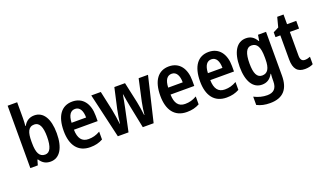

<svg xmlns="http://www.w3.org/2000/svg" viewBox="-90 -1359 3710 2198"><g transform="rotate(-20 1765.0 -260.0)"><path d="M182 -566V-760H66V0H157L175 -63H182C214 -14 253 10 312 10C421 10 487 -92 487 -272C487 -453 421 -552 313 -552C254 -552 211 -524 182 -472H177C180 -505 182 -538 182 -566ZM278 -454C339 -454 369 -394 369 -274C369 -148 338 -87 280 -87C210 -87 182 -145 182 -264V-284C182 -391 204 -454 278 -454Z M776 -552C645 -552 570 -452 570 -268C570 -96 645 10 795 10C856 10 903 -2 949 -27V-123C900 -95 858 -84 807 -84C727 -84 687 -137 685 -242H974V-308C974 -455 903 -552 776 -552ZM778 -462C836 -462 864 -406 864 -326H687C691 -420 724 -462 778 -462Z M1380 -276 1436 0H1568L1697 -543H1583L1525 -279C1513 -225 1505 -164 1502 -126H1498C1492 -180 1481 -246 1472 -291L1417 -543H1287L1231 -293C1219 -238 1209 -172 1204 -126H1201C1195 -179 1185 -249 1174 -303L1122 -543H1006L1132 0H1262L1321 -276C1330 -317 1343 -388 1350 -430H1353C1358 -391 1372 -320 1380 -276Z M1953 -552C1822 -552 1747 -452 1747 -268C1747 -96 1822 10 1972 10C2033 10 2080 -2 2126 -27V-123C2077 -95 2035 -84 1984 -84C1904 -84 1864 -137 1862 -242H2151V-308C2151 -455 2080 -552 1953 -552ZM1955 -462C2013 -462 2041 -406 2041 -326H1864C1868 -420 1901 -462 1955 -462Z M2437 -552C2306 -552 2231 -452 2231 -268C2231 -96 2306 10 2456 10C2517 10 2564 -2 2610 -27V-123C2561 -95 2519 -84 2468 -84C2388 -84 2348 -137 2346 -242H2635V-308C2635 -455 2564 -552 2437 -552ZM2439 -462C2497 -462 2525 -406 2525 -326H2348C2352 -420 2385 -462 2439 -462Z M2891 -553C2780 -553 2714 -450 2714 -269C2714 -91 2779 10 2887 10C2946 10 2988 -16 3019 -73H3024C3021 -49 3020 -17 3020 4V17C3020 106 2978 144 2902 144C2848 144 2796 131 2743 104V205C2790 229 2840 240 2902 240C3063 240 3135 151 3135 -9V-543H3037L3026 -473H3020C2988 -529 2947 -553 2891 -553ZM2922 -454C2991 -454 3022 -400 3022 -274V-250C3022 -138 2990 -88 2924 -88C2862 -88 2833 -145 2833 -267C2833 -390 2862 -454 2922 -454Z M3445 -89C3408 -89 3391 -113 3391 -161V-449H3503V-543H3391V-661H3314L3283 -542L3216 -508V-449H3275V-156C3275 -38 3322 10 3410 10C3449 10 3484 2 3510 -12V-103C3488 -94 3466 -89 3445 -89Z"/></g></svg>

Font: Noto Sans Arabic Cond SemBd
Style: Regular
Weight: 600
Width: 3
Designer: Monotype Design Team, Nadine Chahine, Nizar Qandah and Khaled Hosny
Foundry: Monotype Imaging Inc.
Version: Version 2.012